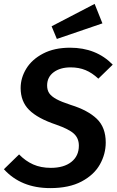

<svg xmlns="http://www.w3.org/2000/svg" viewBox="-29 -951 601 986"><path d="M550 -619 476 -547Q444 -577 410 -591Q376 -605 334 -605Q280 -605 246.5 -580Q213 -555 213 -512Q213 -488 224 -472Q235 -456 260.5 -442Q286 -428 335 -412Q422 -385 468 -341Q514 -297 514 -219Q514 -160 484 -106.5Q454 -53 390 -19Q326 15 229 15Q79 15 -9 -82L69 -158Q102 -124 141.5 -106.5Q181 -89 232 -89Q299 -89 337.5 -119.5Q376 -150 376 -203Q376 -241 350.5 -264.5Q325 -288 259 -311Q164 -343 120.5 -386.5Q77 -430 77 -499Q77 -551 106 -598.5Q135 -646 192.5 -676Q250 -706 331 -706Q465 -706 550 -619ZM497 -831 263 -751 236 -816 457 -931Z"/></svg>

Font: FiraGO Medium
Style: Italic
Weight: 500
Italic angle: -8°
Designer: bBox Type GmbH
Foundry: bBox Type GmbH
Version: Version 1.001